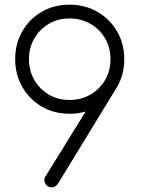

<svg xmlns="http://www.w3.org/2000/svg" viewBox="-20 -802 617 822"><path d="M278 -782Q344 -782 397 -751.5Q450 -721 481 -668Q512 -615 512 -549Q512 -482 481 -429.5Q450 -377 397 -346Q344 -315 278 -315Q211 -315 158.5 -346Q106 -377 75.5 -429.5Q45 -482 45 -549Q45 -615 75.5 -668Q106 -721 158.5 -751.5Q211 -782 278 -782ZM278 -723Q228 -723 189 -700Q150 -677 127 -637.5Q104 -598 104 -549Q104 -499 127 -459.5Q150 -420 189 -397Q228 -374 278 -374Q327 -374 367 -397Q407 -420 430 -459.5Q453 -499 453 -549Q453 -598 430 -637.5Q407 -677 367 -700Q327 -723 278 -723ZM485 -436 229 -17Q218 0 201 0Q189 0 181 -7Q173 -14 170.5 -25Q168 -36 175 -47L355 -338Z"/></svg>

Font: ComfortaaLight
Style: Regular
Weight: 300
Designer: Johan Aakerlund
Foundry: Johan Aakerlund
Version: Version 3.104; ttfautohint (v1.8.1.43-b0c9)